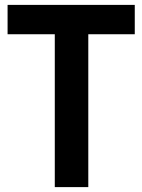

<svg xmlns="http://www.w3.org/2000/svg" viewBox="-20 -765 582 785"><path d="M341 0V-625H531V-745H11V-625H204V0Z"/></svg>

Font: Plus Jakarta Sans
Style: Bold
Weight: 700
Designer: Gumpita Rahayu
Foundry: Tokotype
Version: Version 2.071;gftools[0.9.30]